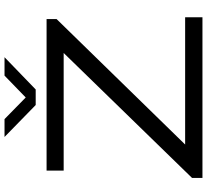

<svg xmlns="http://www.w3.org/2000/svg" viewBox="-53 -858 911 845"><g transform="rotate(-90 402.5 -435.5)"><path d="M222.2 -871.1H300.8L396 -777.8L492.2 -871.1H573.2L431.2 -733.9H362.8ZM42 0V-45.9L591.8 -610.8H74.2V-686H741.2V-642.1L189 -76.2H749V0Z"/></g></svg>

Font: Archivo Expanded Light
Style: Regular
Weight: 300
Width: 7
Designer: Hector Gatti
Foundry: Omnibus-Type
Version: Version 2.001